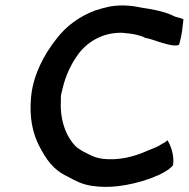

<svg xmlns="http://www.w3.org/2000/svg" viewBox="-20 -700 708 719"><path d="M96 -332C90 -263 101 -203 127 -153C153 -103 179 -64 233 -39C264 -22 286 -10 324 -4C358 1 390 1 423 -3C500 -12 598 -45 628 -81C634 -119 618 -158 607 -175C603 -171 599 -167 588 -162C571 -150 559 -147 531 -135C484 -114 423 -97 360 -106C330 -111 318 -120 293 -132C276 -142 267 -147 257 -159C221 -201 204 -261 208 -324V-339C209 -349 213 -361 215 -371C225 -413 243 -454 268 -490C301 -539 362 -581 442 -577C448 -576 454 -575 460 -575C475 -574 510 -567 524 -558C545 -555 573 -543 589 -539C618 -530 652 -524 652 -537C662 -572 664 -602 667 -628C665 -628 659 -632 645 -635C636 -637 630 -640 620 -645C589 -658 553 -665 512 -671C475 -679 437 -683 393 -676C371 -671 358 -668 337 -661C278 -639 228 -603 191 -554C145 -496 106 -422 97 -343Z"/></svg>

Font: Hussar Pisanka
Style: Kur
Weight: 400
Designer: Robert Jablonski
Foundry: Cannot Into Space Fonts
Version: Version 1.070